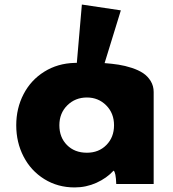

<svg xmlns="http://www.w3.org/2000/svg" viewBox="-20 -802 752 837"><path d="M50.8 -255.9Q50.8 -330.1 82.8 -391.6Q114.7 -453.1 173.1 -489.5Q231.4 -525.9 305.2 -527.8H314.9L336.9 -782.2L506.8 -756.8L436 -526.9Q468.8 -524.4 497.1 -520Q525.4 -515.6 554.4 -506.1Q583.5 -496.6 603.8 -483.2Q624 -469.7 637 -448.5Q649.9 -427.2 649.9 -400.9V0H486.8Q484.9 -52.2 475.1 -58.1Q445.3 -25.4 400.4 -5.1Q355.5 15.1 305.2 15.1Q231.9 15.1 173.3 -21.2Q114.7 -57.6 82.8 -119.4Q50.8 -181.2 50.8 -255.9ZM358.9 -136.2Q410.6 -136.2 443.8 -169.9Q477.1 -203.6 477.1 -255.9Q477.1 -308.6 442.9 -342.8Q408.7 -377 358.9 -377Q308.1 -377 273.4 -342.8Q238.8 -308.6 238.8 -255.9Q238.8 -203.1 272 -169.7Q305.2 -136.2 358.9 -136.2Z"/></svg>

Font: Hussar Preview
Style: Bold
Weight: 700
Foundry: Cannot Into Space Fonts, PlusOne Fonts
Version: Version 2.29RC2 "Millennial"